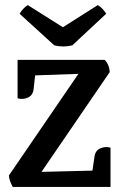

<svg xmlns="http://www.w3.org/2000/svg" viewBox="-20 -734 469 754"><path d="M414 0H30Q16 -25 15 -45L288 -444L118 -438L112 -384Q109 -359 89 -350.5Q69 -342 49 -348V-499H391Q409 -481 411 -451L143 -59L343 -64L351 -118Q354 -143 374 -151.5Q394 -160 414 -154ZM397 -680 264 -556Q229 -547 193 -556L57 -680Q70 -702 89 -714L227 -627L364 -714Q383 -703 397 -680Z"/></svg>

Font: Karma SemiBold
Style: Regular
Weight: 600
Designer: Joana Correia
Foundry: Indian Type Foundry
Version: Version 1.202;PS 1.0;hotconv 1.0.78;makeotf.lib2.5.61930; tt